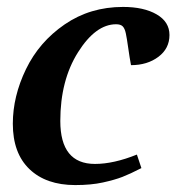

<svg xmlns="http://www.w3.org/2000/svg" viewBox="-20 -527 509 554"><path d="M17 -170Q17 -249 55 -327.5Q93 -406 166.5 -456.5Q240 -507 335 -507Q395 -507 432 -485.5Q469 -464 469 -426Q469 -387 437 -363Q405 -339 358 -339Q354 -360 350 -388.5Q346 -417 343 -431Q340 -445 334 -451Q328 -457 315 -457Q256 -457 205 -376Q154 -295 154 -178Q154 -54 254 -54Q308 -54 375 -81L388 -42Q355 -25 333 -16.5Q311 -8 277 -0.5Q243 7 197 7Q113 7 65 -39Q17 -85 17 -170Z"/></svg>

Font: Volkhov
Style: Bold Italic
Weight: 700
Designer: Cyreal (www.cyreal.org)
Foundry: Cyreal (www.cyreal.org)
Version: Version 1.001